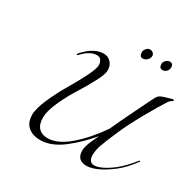

<svg xmlns="http://www.w3.org/2000/svg" viewBox="-230 -1359 1644 1624"><g transform="rotate(30 591.5 -547.5)"><path d="M785 -1112Q803 -1112 815 -1100.5Q827 -1089 827 -1074Q827 -1050 808 -1032Q789 -1014 767 -1014Q734 -1014 734 -1058Q734 -1077 749 -1094.5Q764 -1112 785 -1112ZM980 -1107Q1014 -1107 1014 -1070Q1014 -1046 998 -1029.5Q982 -1013 960 -1013Q927 -1013 927 -1055Q927 -1073 943.5 -1090Q960 -1107 980 -1107ZM561 -778Q561 -740 518 -658.5Q475 -577 423.5 -496Q372 -415 329 -319.5Q286 -224 286 -161Q286 -95 317.5 -61.5Q349 -28 405 -28Q502 -28 611.5 -121.5Q721 -215 821 -360Q870 -468 938.5 -607.5Q1007 -747 1012 -757Q1025 -785 1038.5 -798.5Q1052 -812 1078 -820Q1153 -844 1165 -844Q1173 -844 1173 -836Q1173 -833 1167.5 -830Q1162 -827 1152 -820Q1142 -813 1134 -801Q1090 -735 1012.5 -596.5Q935 -458 894 -362Q841 -240 824.5 -190.5Q808 -141 808 -93Q808 -65 821 -45.5Q834 -26 861 -26Q926 -26 1035 -108Q1097 -156 1171 -248Q1175 -254 1179 -254Q1183 -254 1183 -250Q1183 -248 1181 -244Q1113 -152 1043 -98Q900 10 807 10Q713 10 713 -87Q713 -106 721 -133Q729 -160 737.5 -179Q746 -198 759.5 -226Q773 -254 775 -259H774Q725 -202 680 -158Q635 -114 581 -71.5Q527 -29 470.5 -6Q414 17 360 17Q285 17 240 -22Q195 -61 195 -137Q195 -196 238.5 -295.5Q282 -395 334.5 -483Q387 -571 430.5 -657Q474 -743 474 -779Q474 -804 461 -825Q448 -846 421 -846Q358 -846 294 -782Q274 -762 272 -762Q266 -762 266 -768Q266 -774 288 -796Q375 -886 464 -886Q503 -886 532 -857Q561 -828 561 -778Z"/></g></svg>

Font: Miama Nueva
Style: Medium
Weight: 400
Italic angle: -28°
Version: Version 1.0